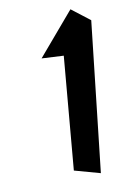

<svg xmlns="http://www.w3.org/2000/svg" viewBox="-128 -923 695 989"><g transform="rotate(-15 219.5 -428.0)"><path d="M141 -650 255 -634 152 -49 283 0 439 -774 350 -856Z"/></g></svg>

Font: Ember
Style: Ita
Weight: 400
Designer: Stig
Foundry: Cannot Into Space Fonts
Version: Version 0.127